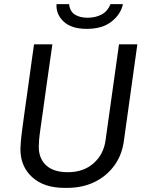

<svg xmlns="http://www.w3.org/2000/svg" viewBox="-20 -901 719 931"><path d="M293 10Q193 10 136 -42Q79 -94 79 -178Q79 -189 81 -213.5Q83 -238 87.5 -271.5Q92 -305 97.5 -346Q103 -387 109.5 -431.5Q116 -476 122 -521Q128 -566 134 -608Q140 -650 145 -686H234Q218 -576 207 -497Q196 -418 188.5 -364Q181 -310 176 -275.5Q171 -241 169.5 -221.5Q168 -202 168 -190Q168 -132 204 -99Q240 -66 309 -66Q385 -66 434 -109.5Q483 -153 492 -222L557 -686H646L581 -220Q572 -150 534.5 -98.5Q497 -47 438.5 -18.5Q380 10 305 10ZM401 -761Q326 -761 288.5 -796.5Q251 -832 254 -881H315Q319 -845 343.5 -830Q368 -815 404 -815Q442 -815 471.5 -830Q501 -845 516 -881H576Q566 -832 521 -796.5Q476 -761 401 -761Z"/></svg>

Font: Chivo Medium Light
Style: Italic
Weight: 300
Italic angle: -8.05°
Version: Version 2.002